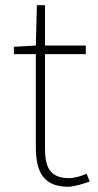

<svg xmlns="http://www.w3.org/2000/svg" viewBox="-20 -701 374 734"><path d="M241 13C259 13 292 4 323 -7L311 -37C292 -28 264 -20 244 -20C167 -20 152 -67 152 -135V-494H308V-527H152V-681H121L117 -527L33 -522V-494H117V-140C117 -48 143 13 241 13Z"/></svg>

Font: Noto Sans CJK JP Thin
Style: Regular
Weight: 250
Designer: Ryoko NISHIZUKA (kana & ideographs); Paul D. Hunt (Latin, Greek & Cyrillic); Wenlong ZHANG (bopomofo); Sandoll Communica
Foundry: Adobe Systems Incorporated
Version: Version 1.004;PS 1.004;hotconv 1.0.82;makeotf.lib2.5.63406